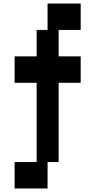

<svg xmlns="http://www.w3.org/2000/svg" viewBox="-20 -1050 540 1090"><path d="M63 20V-130H188V-580H63V-730H188V-880H250V-1030H438V-880H313V-730H438V-580H313V-130H250V20Z"/></svg>

Font: 2P VHS
Style: Regular
Weight: 400
Designer: CodeMan38
Foundry: CodeMan38
Version: Version 3.000